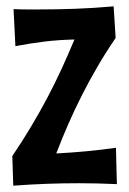

<svg xmlns="http://www.w3.org/2000/svg" viewBox="-20 -566 409 608"><path d="M346.2 -445.8Q314.9 -399.9 288.6 -354.7Q262.2 -309.6 239.3 -264.2Q216.3 -218.8 196.3 -173.1Q176.3 -127.4 158.2 -80.1Q205.1 -82.5 252.4 -86.9Q299.8 -91.3 347.2 -98.1L350.1 17.1Q290 14.2 230 14.2Q178.2 14.2 126.5 16.1Q74.7 18.1 22 22L19 -71.8Q50.3 -118.2 77.6 -163.8Q105 -209.5 129.2 -255.1Q153.3 -300.8 174.6 -346.9Q195.8 -393.1 215.8 -440.9Q167.5 -439.9 122.8 -434.6Q78.1 -429.2 28.8 -419.9L22.9 -537.1Q43.5 -536.1 63.5 -536.1Q83.5 -536.1 104 -536.1Q163.6 -536.1 221.2 -538.3Q278.8 -540.5 339.8 -545.9Z"/></svg>

Font: Rum Raisin
Style: Regular
Weight: 400
Designer: Astigmatic (AOETI)
Foundry: Astigmatic (AOETI)
Version: Version 1.000